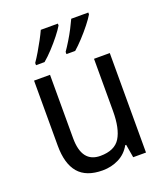

<svg xmlns="http://www.w3.org/2000/svg" viewBox="-141 -864 842 972"><g transform="rotate(-20 279.5 -378.0)"><path d="M481 -536V0H412L400 -71H395Q372 -30 332 -10Q292 10 245 10Q157 10 115 -39Q73 -88 73 -186V-536H159V-195Q159 -63 259 -63Q336 -63 366 -111.5Q396 -160 396 -255V-536ZM449 -756Q438 -737 415.5 -708.5Q393 -680 367 -652Q341 -624 320 -606H273V-618Q287 -638 303.5 -665Q320 -692 334 -719Q348 -746 357 -766H449ZM285 -756Q274 -737 252 -709Q230 -681 204 -653Q178 -625 155 -606H109V-618Q123 -638 139 -665Q155 -692 169.5 -719Q184 -746 193 -766H285Z"/></g></svg>

Font: Noto Sans Telugu SemiCondensed
Style: Regular
Weight: 400
Width: 4
Designer: Jelle Bosma - Monotype Design Team
Foundry: Monotype Imaging Inc.
Version: Version 2.005; ttfautohint (v1.8.4.7-5d5b)